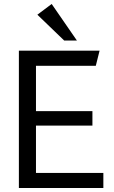

<svg xmlns="http://www.w3.org/2000/svg" viewBox="-20 -946 575 966"><path d="M75 0V-691H481L462 -615H161V-387H445V-314H161V-76H500V0ZM367 -742H303L168 -872L240 -926Z"/></svg>

Font: Average Sans
Style: Regular
Weight: 400
Designer: Eduardo Rodriguez Tunni
Foundry: Eduardo Rodriguez Tunni
Version: Version 1.001